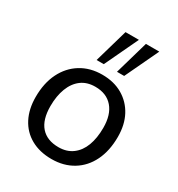

<svg xmlns="http://www.w3.org/2000/svg" viewBox="-184 -892 944 1019"><g transform="rotate(30 288.5 -383.0)"><path d="M283 7Q210 7 156.5 -23Q103 -53 74.5 -108Q46 -163 46 -237Q46 -322 77 -384.5Q108 -447 164 -481.5Q220 -516 294 -516Q366 -516 419 -485Q472 -454 501 -399.5Q530 -345 530 -271Q530 -186 499.5 -123.5Q469 -61 413 -27Q357 7 283 7ZM284 -66Q334 -66 369 -92Q404 -118 421.5 -164.5Q439 -211 439 -274Q439 -354 401 -398Q363 -442 294 -442Q243 -442 208.5 -416Q174 -390 156 -343Q138 -296 138 -234Q138 -151 175.5 -108.5Q213 -66 284 -66ZM272 -568H228L287 -773H369ZM397 -568H353L412 -773H494Z"/></g></svg>

Font: Muli Medium
Style: Italic
Weight: 500
Italic angle: -4.541°
Designer: Vernon Adams
Foundry: Vernon Adams
Version: Version 2.100; ttfautohint (v1.8.1.43-b0c9)